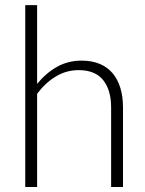

<svg xmlns="http://www.w3.org/2000/svg" viewBox="-20 -748 581 768"><path d="M81 0V-727.5H128.5V-412.5Q163 -455 207.2 -480.2Q251.5 -505.5 306.5 -505.5Q347.5 -505.5 378.8 -492.5Q410 -479.5 430.5 -455Q451 -430.5 461.5 -396Q472 -361.5 472 -318V0H424.5V-318Q424.5 -388 392.5 -427.8Q360.5 -467.5 294.5 -467.5Q245.5 -467.5 203.5 -442.2Q161.5 -417 128.5 -373V0Z"/></svg>

Font: o
Style: Regular
Weight: 300
Designer: Lukasz Dziedzic
Foundry: Lukasz Dziedzic
Version: Version 1.104; Western+Polish opensource; ttfautohint (v1.8.